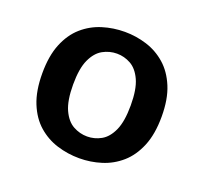

<svg xmlns="http://www.w3.org/2000/svg" viewBox="-122 -860 1119 1024"><g transform="rotate(20 437.5 -347.5)"><path d="M421.5 11Q356 11 295 -8Q234 -27 186 -69Q138 -111 110 -179.8Q82 -248.5 82 -348Q82 -447 110 -515.5Q138 -584 186 -626Q234 -668 295 -687Q356 -706 421.5 -706Q485.5 -706 546 -687Q606.5 -668 654.5 -626Q702.5 -584 731 -515.5Q759.5 -447 759.5 -348Q759.5 -248.5 731 -179.8Q702.5 -111 654.5 -69Q606.5 -27 546 -8Q485.5 11 421.5 11ZM421.5 -112.5Q463 -112.5 500.2 -133.2Q537.5 -154 560.8 -205.2Q584 -256.5 584 -348Q584 -439 560.8 -490Q537.5 -541 500.2 -561.8Q463 -582.5 421.5 -582.5Q379.5 -582.5 341.8 -561.8Q304 -541 280.5 -490Q257 -439 257 -348Q257 -256.5 280.5 -205.2Q304 -154 341.8 -133.2Q379.5 -112.5 421.5 -112.5Z"/></g></svg>

Font: Trispace SemiExpanded
Style: Bold
Weight: 700
Width: 6
Designer: Tyler Finck
Foundry: Etcetera Type Company
Version: Version 1.210; ttfautohint (v1.8.3)